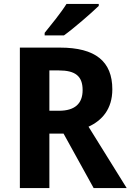

<svg xmlns="http://www.w3.org/2000/svg" viewBox="-20 -956 664 976"><path d="M482 -936H318C290 -891 237 -826 207 -789V-776H305C354 -811 444 -889 482 -926ZM285 -714H81V0H231V-277H303L456 0H624L430 -312C498 -343 551 -401 551 -502C551 -644 465 -714 285 -714ZM279 -598C362 -598 400 -570 400 -498C400 -429 360 -393 280 -393H231V-598Z"/></svg>

Font: Noto Sans Display
Style: Bold
Weight: 700
Designer: Monotype Design Team
Foundry: Monotype Imaging Inc.
Version: Version 1.900